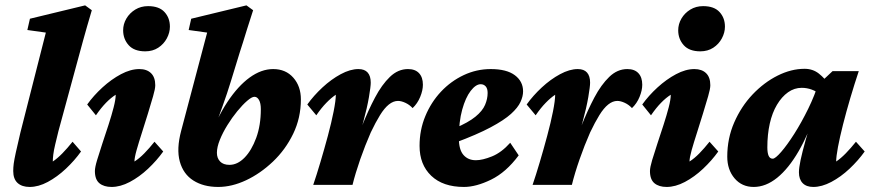

<svg xmlns="http://www.w3.org/2000/svg" viewBox="-20 -703 3314 730"><path d="M92.8 7.8Q63.5 7.8 46.9 -7.3Q30.3 -22.5 30.3 -52.7Q30.3 -66.4 32.2 -81.1Q34.2 -95.7 40 -122.6Q45.9 -149.4 57.6 -199.2L154.3 -579.1L84 -588.9L93.8 -631.8L303.7 -682.6L329.1 -664.1Q309.6 -598.6 295.9 -548.8Q282.2 -499 272.5 -462.9L202.1 -204.1Q195.3 -175.8 189.9 -153.8Q184.6 -131.8 182.6 -115.2Q180.7 -98.6 180.7 -88.9Q198.2 -100.6 217.3 -120.1Q236.3 -139.6 255.9 -164.1L288.1 -127Q263.7 -92.8 230.5 -61.5Q197.3 -30.3 161.6 -11.2Q126 7.8 92.8 7.8Z M404.3 7.8Q375 7.8 357.9 -6.3Q340.8 -20.5 340.8 -52.7Q340.8 -66.4 349.1 -94.2Q357.4 -122.1 369.1 -157.2Q380.9 -192.4 392.6 -228.5Q404.3 -264.6 412.1 -294.9Q419.9 -325.2 419.9 -342.8Q401.4 -331.1 382.8 -312Q364.3 -293 344.7 -264.6L311.5 -305.7Q335.9 -339.8 369.6 -370.6Q403.3 -401.4 439.9 -420.9Q476.6 -440.4 509.8 -440.4Q538.1 -440.4 554.2 -424.8Q570.3 -409.2 570.3 -378.9Q570.3 -365.2 562 -336.9Q553.7 -308.6 542.5 -271.5Q531.2 -234.4 519.5 -198.2Q507.8 -162.1 499.5 -132.8Q491.2 -103.5 491.2 -88.9Q509.8 -100.6 528.8 -120.1Q547.9 -139.6 567.4 -164.1L600.6 -127Q576.2 -92.8 543 -61.5Q509.8 -30.3 473.6 -11.2Q437.5 7.8 404.3 7.8ZM532.2 -507.8Q490.2 -507.8 469.2 -531.2Q448.2 -554.7 448.2 -587.9Q448.2 -611.3 460.4 -632.3Q472.7 -653.3 494.1 -666.5Q515.6 -679.7 543 -679.7Q585 -679.7 605.5 -657.2Q626 -634.8 626 -601.6Q626 -579.1 614.3 -557.1Q602.5 -535.2 581.5 -521.5Q560.5 -507.8 532.2 -507.8Z M804.7 -122.1Q804.7 -101.6 816.9 -88.9Q829.1 -76.2 852.5 -76.2Q882.8 -76.2 909.7 -103.5Q936.5 -130.9 954.1 -178.7Q971.7 -226.6 971.7 -288.1Q971.7 -310.5 964.8 -322.8Q958 -335 947.3 -335Q937.5 -335 919.9 -319.8Q902.3 -304.7 882.3 -280.3Q862.3 -255.9 844.7 -227.5Q827.1 -199.2 815.9 -171.4Q804.7 -143.6 804.7 -122.1ZM668.9 -206.1 767.6 -579.1 697.3 -588.9 707 -631.8 917 -682.6 942.4 -664.1Q928.7 -621.1 919.4 -592.3Q910.2 -563.5 904.3 -543.5Q898.4 -523.4 891.6 -503.9L857.4 -392.6Q844.7 -350.6 825.2 -296.4Q805.7 -242.2 779.3 -169.9H773.4Q804.7 -254.9 844.7 -315.4Q884.8 -376 929.2 -408.2Q973.6 -440.4 1018.6 -440.4Q1066.4 -440.4 1095.2 -407.7Q1124 -375 1124 -325.2Q1124 -254.9 1094.7 -194.3Q1065.4 -133.8 1017.6 -88.4Q969.7 -43 915.5 -17.6Q861.3 7.8 809.6 7.8Q753.9 7.8 715.3 -16.6Q676.8 -41 663.6 -88.9Q650.4 -136.7 668.9 -206.1Z M1493.2 -319.3Q1475.6 -319.3 1458.5 -305.7Q1441.4 -292 1424.8 -265.1Q1408.2 -238.3 1389.6 -199.2Q1368.2 -150.4 1349.6 -97.2Q1331.1 -43.9 1320.3 0H1170.9Q1183.6 -37.1 1198.2 -86.4Q1212.9 -135.7 1226.6 -186.5Q1240.2 -237.3 1248.5 -279.3Q1256.8 -321.3 1256.8 -342.8Q1239.3 -331.1 1220.7 -312Q1202.1 -293 1182.6 -264.6L1148.4 -305.7Q1172.9 -339.8 1206.1 -370.6Q1239.3 -401.4 1275.4 -420.9Q1311.5 -440.4 1342.8 -440.4Q1366.2 -440.4 1377.9 -427.2Q1389.6 -414.1 1389.6 -388.7Q1389.6 -374 1382.8 -334Q1376 -293.9 1360.4 -236.3Q1344.7 -178.7 1316.4 -109.4H1312.5Q1334 -167 1356.9 -225.1Q1379.9 -283.2 1405.8 -332Q1431.6 -380.9 1462.4 -410.6Q1493.2 -440.4 1531.2 -440.4Q1558.6 -440.4 1573.2 -424.8Q1587.9 -409.2 1587.9 -380.9Q1587.9 -359.4 1577.6 -334.5Q1567.4 -309.6 1548.8 -292Q1537.1 -304.7 1521.5 -312Q1505.9 -319.3 1493.2 -319.3Z M1744.1 7.8Q1664.1 7.8 1619.6 -34.7Q1575.2 -77.1 1575.2 -148.4Q1575.2 -209 1597.2 -261.7Q1619.1 -314.5 1656.7 -354.5Q1694.3 -394.5 1743.2 -417.5Q1792 -440.4 1845.7 -440.4Q1906.2 -440.4 1937.5 -417Q1968.8 -393.6 1968.8 -355.5Q1968.8 -336.9 1959 -315.4Q1949.2 -293.9 1922.9 -270Q1896.5 -246.1 1845.2 -218.8Q1793.9 -191.4 1710 -160.2V-215.8Q1760.7 -237.3 1787.6 -259.3Q1814.5 -281.2 1824.2 -304.2Q1834 -327.1 1834 -349.6Q1834 -366.2 1826.7 -374.5Q1819.3 -382.8 1807.6 -382.8Q1789.1 -382.8 1769.5 -357.4Q1750 -332 1737.3 -286.1Q1724.6 -240.2 1724.6 -177.7Q1724.6 -133.8 1742.2 -113.8Q1759.8 -93.8 1789.1 -93.8Q1814.5 -93.8 1850.6 -108.4Q1886.7 -123 1919.9 -160.2L1952.1 -112.3Q1904.3 -47.9 1847.2 -20Q1790 7.8 1744.1 7.8Z M2327.1 -319.3Q2309.6 -319.3 2292.5 -305.7Q2275.4 -292 2258.8 -265.1Q2242.2 -238.3 2223.6 -199.2Q2202.1 -150.4 2183.6 -97.2Q2165 -43.9 2154.3 0H2004.9Q2017.6 -37.1 2032.2 -86.4Q2046.9 -135.7 2060.5 -186.5Q2074.2 -237.3 2082.5 -279.3Q2090.8 -321.3 2090.8 -342.8Q2073.2 -331.1 2054.7 -312Q2036.1 -293 2016.6 -264.6L1982.4 -305.7Q2006.8 -339.8 2040 -370.6Q2073.2 -401.4 2109.4 -420.9Q2145.5 -440.4 2176.8 -440.4Q2200.2 -440.4 2211.9 -427.2Q2223.6 -414.1 2223.6 -388.7Q2223.6 -374 2216.8 -334Q2210 -293.9 2194.3 -236.3Q2178.7 -178.7 2150.4 -109.4H2146.5Q2168 -167 2190.9 -225.1Q2213.9 -283.2 2239.7 -332Q2265.6 -380.9 2296.4 -410.6Q2327.1 -440.4 2365.2 -440.4Q2392.6 -440.4 2407.2 -424.8Q2421.9 -409.2 2421.9 -380.9Q2421.9 -359.4 2411.6 -334.5Q2401.4 -309.6 2382.8 -292Q2371.1 -304.7 2355.5 -312Q2339.8 -319.3 2327.1 -319.3Z M2514.6 7.8Q2485.4 7.8 2468.3 -6.3Q2451.2 -20.5 2451.2 -52.7Q2451.2 -66.4 2459.5 -94.2Q2467.8 -122.1 2479.5 -157.2Q2491.2 -192.4 2502.9 -228.5Q2514.6 -264.6 2522.5 -294.9Q2530.3 -325.2 2530.3 -342.8Q2511.7 -331.1 2493.2 -312Q2474.6 -293 2455.1 -264.6L2421.9 -305.7Q2446.3 -339.8 2480 -370.6Q2513.7 -401.4 2550.3 -420.9Q2586.9 -440.4 2620.1 -440.4Q2648.4 -440.4 2664.6 -424.8Q2680.7 -409.2 2680.7 -378.9Q2680.7 -365.2 2672.4 -336.9Q2664.1 -308.6 2652.8 -271.5Q2641.6 -234.4 2629.9 -198.2Q2618.2 -162.1 2609.9 -132.8Q2601.6 -103.5 2601.6 -88.9Q2620.1 -100.6 2639.2 -120.1Q2658.2 -139.6 2677.7 -164.1L2710.9 -127Q2686.5 -92.8 2653.3 -61.5Q2620.1 -30.3 2584 -11.2Q2547.9 7.8 2514.6 7.8ZM2642.6 -507.8Q2600.6 -507.8 2579.6 -531.2Q2558.6 -554.7 2558.6 -587.9Q2558.6 -611.3 2570.8 -632.3Q2583 -653.3 2604.5 -666.5Q2626 -679.7 2653.3 -679.7Q2695.3 -679.7 2715.8 -657.2Q2736.3 -634.8 2736.3 -601.6Q2736.3 -579.1 2724.6 -557.1Q2712.9 -535.2 2691.9 -521.5Q2670.9 -507.8 2642.6 -507.8Z M2845.7 7.8Q2800.8 7.8 2772.9 -24.9Q2745.1 -57.6 2745.1 -107.4Q2745.1 -176.8 2771.5 -237.3Q2797.9 -297.9 2841.3 -343.8Q2884.8 -389.6 2936.5 -415.5Q2988.3 -441.4 3039.1 -441.4Q3070.3 -441.4 3093.3 -423.3Q3116.2 -405.3 3139.6 -373L3099.6 -342.8Q3085 -355.5 3066.4 -362.3Q3047.9 -369.1 3028.3 -369.1Q3000 -369.1 2976.1 -352.1Q2952.1 -335 2934.1 -304.7Q2916 -274.4 2906.7 -232.9Q2897.5 -191.4 2897.5 -142.6Q2897.5 -122.1 2902.3 -110.8Q2907.2 -99.6 2918 -99.6Q2927.7 -99.6 2950.2 -125.5Q2972.7 -151.4 3000 -194.3Q3027.3 -237.3 3052.7 -289.1Q3078.1 -340.8 3093.8 -392.6L3112.3 -401.4L3145.5 -432.6H3245.1Q3228.5 -382.8 3212.9 -330.1Q3197.3 -277.3 3185.1 -229Q3172.9 -180.7 3166 -144Q3159.2 -107.4 3159.2 -88.9Q3176.8 -100.6 3195.8 -120.1Q3214.8 -139.6 3234.4 -164.1L3267.6 -127Q3243.2 -92.8 3210 -61.5Q3176.8 -30.3 3140.6 -11.2Q3104.5 7.8 3072.3 7.8Q3045.9 7.8 3031.7 -6.8Q3017.6 -21.5 3017.6 -47.9Q3017.6 -64.5 3023.9 -94.7Q3030.3 -125 3043.5 -171.9Q3056.6 -218.8 3078.1 -284.2H3085Q3054.7 -194.3 3016.6 -128.4Q2978.5 -62.5 2935.1 -27.3Q2891.6 7.8 2845.7 7.8Z"/></svg>

Font: Crimson Pro ExtraBold
Style: Italic
Weight: 800
Italic angle: -12°
Designer: Jacques Le Bailly
Foundry: Baron von Fonthausen
Version: Version 1.003